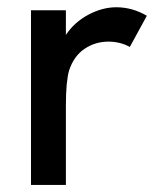

<svg xmlns="http://www.w3.org/2000/svg" viewBox="-20 -522 452 542"><path d="M67.5 0V-493H166V-423.5Q190 -459.5 229.5 -480.5Q269 -501.5 308.5 -501.5Q353.5 -501.5 394.5 -477.5L346.5 -389.5Q319 -404.5 286 -404.5Q249 -404.5 218.8 -384.2Q188.5 -364 175 -323Q166 -291.5 166 -224.5V0Z"/></svg>

Font: HK Grotesk Medium
Style: Regular
Weight: 500
Designer: Alfredo Marco Pradil
Foundry: Hanken Design Co.
Version: Version 3.001;FEAKit 1.0